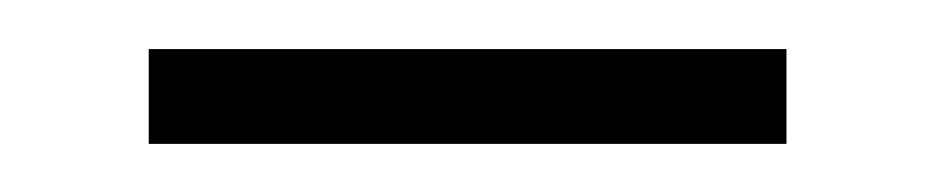

<svg xmlns="http://www.w3.org/2000/svg" viewBox="-20 -740 385 79"><path d="M303.6 -719.8V-680.8H41.2V-719.8Z"/></svg>

Font: Inter UI Extra Light
Style: Regular
Weight: 200
Designer: Rasmus Andersson
Foundry: rsms
Version: 3.2;8d6f07862